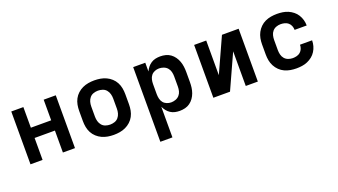

<svg xmlns="http://www.w3.org/2000/svg" viewBox="-62 -1044 3124 1776"><g transform="rotate(-20 1500.0 -156.5)"><path d="M81 0V-520H200V-317H400V-520H519V0H400V-216H200V0Z M900 8Q870 8 840.5 3Q811 -2 784 -14.5Q757 -27 734.5 -47.5Q712 -68 698 -94.5Q684 -121 678.5 -150.5Q673 -180 673 -210V-310Q673 -340 678.5 -369.5Q684 -399 698 -425.5Q712 -452 734.5 -472.5Q757 -493 784 -505.5Q811 -518 840.5 -523Q870 -528 900 -528Q930 -528 959.5 -523Q989 -518 1016 -505.5Q1043 -493 1065.5 -472.5Q1088 -452 1102 -425.5Q1116 -399 1121.5 -369.5Q1127 -340 1127 -310V-210Q1127 -180 1121.5 -150.5Q1116 -121 1102 -94.5Q1088 -68 1065.5 -47.5Q1043 -27 1016 -14.5Q989 -2 959.5 3Q930 8 900 8ZM900 -93Q923 -93 945 -100.5Q967 -108 981.5 -125.5Q996 -143 1002 -165Q1008 -187 1008 -210V-310Q1008 -333 1002 -355Q996 -377 981.5 -394.5Q967 -412 945 -419.5Q923 -427 900 -427Q877 -427 855 -419.5Q833 -412 818.5 -394.5Q804 -377 798 -355Q792 -333 792 -310V-210Q792 -187 798 -165Q804 -143 818.5 -125.5Q833 -108 855 -100.5Q877 -93 900 -93Z M1281 215V-520H1400V-434Q1410 -455 1424.5 -473.5Q1439 -492 1459 -505Q1479 -518 1502 -523Q1525 -528 1549 -528Q1576 -528 1602 -521.5Q1628 -515 1649.5 -499.5Q1671 -484 1686.5 -462Q1702 -440 1711 -415Q1720 -390 1723.5 -363.5Q1727 -337 1727 -310V-210Q1727 -183 1723.5 -156.5Q1720 -130 1711 -105Q1702 -80 1686.5 -58Q1671 -36 1649.5 -20.5Q1628 -5 1602 1.5Q1576 8 1549 8Q1525 8 1502 3Q1479 -2 1459 -15Q1439 -28 1424.5 -46.5Q1410 -65 1400 -86V215ZM1501 -93Q1523 -93 1545 -101Q1567 -109 1582 -126Q1597 -143 1602.5 -165Q1608 -187 1608 -210V-310Q1608 -333 1602.5 -355Q1597 -377 1582 -394Q1567 -411 1545 -419Q1523 -427 1501 -427Q1479 -427 1458 -418.5Q1437 -410 1423.5 -393Q1410 -376 1405 -354Q1400 -332 1400 -310V-210Q1400 -188 1405 -166Q1410 -144 1423.5 -127Q1437 -110 1458 -101.5Q1479 -93 1501 -93Z M1881 0V-520H2000V-179L2155 -520H2319V0H2200V-341L2045 0Z M2698 8Q2668 8 2638.5 3Q2609 -2 2582 -14.5Q2555 -27 2533.5 -48Q2512 -69 2498 -95.5Q2484 -122 2478.5 -151Q2473 -180 2473 -210V-310Q2473 -340 2478.5 -369Q2484 -398 2498 -424.5Q2512 -451 2533.5 -472Q2555 -493 2582 -505.5Q2609 -518 2638.5 -523Q2668 -528 2698 -528Q2725 -528 2753 -524Q2781 -520 2806.5 -509Q2832 -498 2854 -480.5Q2876 -463 2891 -439Q2906 -415 2913.5 -388Q2921 -361 2921 -333H2802Q2802 -353 2794.5 -372Q2787 -391 2772 -404Q2757 -417 2737 -422Q2717 -427 2698 -427Q2675 -427 2653.5 -419Q2632 -411 2617.5 -394Q2603 -377 2597.5 -354.5Q2592 -332 2592 -310V-210Q2592 -188 2597.5 -165.5Q2603 -143 2617.5 -126Q2632 -109 2653.5 -101Q2675 -93 2698 -93Q2717 -93 2737 -98Q2757 -103 2772 -116Q2787 -129 2794.5 -148Q2802 -167 2802 -187H2921Q2921 -159 2913.5 -132Q2906 -105 2891 -81Q2876 -57 2854 -39.5Q2832 -22 2806.5 -11Q2781 0 2753 4Q2725 8 2698 8Z"/></g></svg>

Font: Iosevka Book
Style: Bold
Weight: 700
Designer: Belleve Invis
Foundry: Belleve Invis
Version: Version 28.0.7; ttfautohint (v1.8.3)